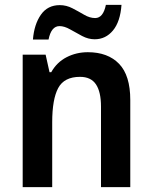

<svg xmlns="http://www.w3.org/2000/svg" viewBox="-20 -767 624 787"><path d="M340 -553Q422 -553 468 -505.5Q514 -458 514 -357V0H394V-330Q394 -390 373.5 -421Q353 -452 308 -452Q243 -452 218.5 -406Q194 -360 194 -266V0H73V-543H167L183 -471H190Q213 -512 253 -532.5Q293 -553 340 -553ZM115 -605Q120 -667 147.5 -706.5Q175 -746 225 -746Q252 -746 277 -733Q302 -720 325 -706.5Q348 -693 370 -693Q403 -693 414 -747H478Q473 -678 443 -642Q413 -606 368 -606Q342 -606 316.5 -619.5Q291 -633 267.5 -646.5Q244 -660 224 -660Q190 -660 179 -605Z"/></svg>

Font: Noto Sans Arabic UI SmCn SmBd
Style: Regular
Weight: 600
Width: 4
Designer: Monotype Design Team, Nadine Chahine and Nizar Qandah
Foundry: Monotype Imaging Inc.
Version: Version 2.010; ttfautohint (v1.8.4.7-5d5b)